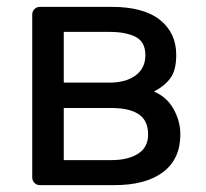

<svg xmlns="http://www.w3.org/2000/svg" viewBox="-20 -540 601 560"><path d="M97 0Q87 0 80.5 -6.5Q74 -13 74 -23V-497Q74 -507 80.5 -513.5Q87 -520 97 -520H305Q399 -520 446.5 -482Q494 -444 494 -380Q494 -335 477 -312Q460 -289 429 -273Q467 -257 486.5 -221.5Q506 -186 506 -148Q506 -76 455.5 -38Q405 0 313 0ZM166 -73H305Q353 -73 382.5 -91.5Q412 -110 412 -148Q412 -188 385 -206.5Q358 -225 305 -225H166ZM166 -299H299Q347 -299 375.5 -320Q404 -341 404 -379Q404 -418 375.5 -432.5Q347 -447 299 -447H166Z"/></svg>

Font: Rubik Light
Style: Regular
Weight: 400
Version: Version 2.101